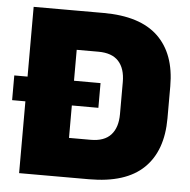

<svg xmlns="http://www.w3.org/2000/svg" viewBox="-48 -687 729 735"><g transform="rotate(5 316.0 -319.5)"><path d="M1 -276V-371L332.5 -370.5V-275.5ZM179.5 0V-151H314Q366 -151 391.5 -179Q417 -207 417 -259V-382Q417 -434 391.5 -461.8Q366 -489.5 314 -489.5H179.5V-639H320.5Q461 -639 530.2 -572.8Q599.5 -506.5 599.5 -382V-258.5Q599.5 -133.5 530.5 -66.8Q461.5 0 320.5 0ZM52 0V-639H230.5V0Z"/></g></svg>

Font: Anek Latin Medium ExtraBold
Style: Regular
Weight: 800
Version: Version 1.003